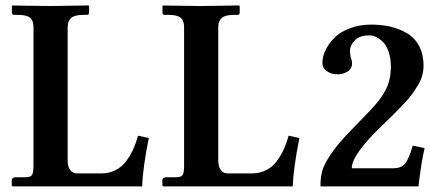

<svg xmlns="http://www.w3.org/2000/svg" viewBox="-20 -666 1537 686"><path d="M99.6 -568.8Q99.6 -592.8 87.2 -602.8Q74.7 -612.8 44.9 -612.8H30.8Q22.5 -612.8 22.5 -621.1V-644.5L24.4 -646.5L80.1 -645.5Q136.2 -644.5 160.6 -644.5L296.4 -646.5L298.3 -644.5V-621.1Q298.3 -612.8 290.5 -612.8H276.4Q246.6 -612.8 234.1 -601.8Q221.7 -590.8 221.7 -568.8V-92.3Q221.7 -70.3 231 -58.3Q240.2 -46.4 255.9 -46.4H341.8Q370.1 -46.4 393.3 -58.3Q416.5 -70.3 431.6 -91.3Q446.8 -112.3 456.5 -134Q466.3 -155.8 473.1 -181.2L511.7 -172.9Q490.2 -66.4 487.8 0H25.9L22 -2.4V-21Q22 -32.7 38.1 -32.7H70.3Q88.4 -32.7 94 -40.5Q99.6 -48.3 99.6 -72.3Z M637.7 -568.8Q637.7 -592.8 625.2 -602.8Q612.8 -612.8 583 -612.8H568.8Q560.5 -612.8 560.5 -621.1V-644.5L562.5 -646.5L618.2 -645.5Q674.3 -644.5 698.7 -644.5L834.5 -646.5L836.4 -644.5V-621.1Q836.4 -612.8 828.6 -612.8H814.5Q784.7 -612.8 772.2 -601.8Q759.8 -590.8 759.8 -568.8V-92.3Q759.8 -70.3 769 -58.3Q778.3 -46.4 793.9 -46.4H879.9Q908.2 -46.4 931.4 -58.3Q954.6 -70.3 969.7 -91.3Q984.9 -112.3 994.6 -134Q1004.4 -155.8 1011.2 -181.2L1049.8 -172.9Q1028.3 -66.4 1025.9 0H564L560.1 -2.4V-21Q560.1 -32.7 576.2 -32.7H608.4Q626.5 -32.7 632.1 -40.5Q637.7 -48.3 637.7 -72.3Z M1131.8 -440.9Q1131.8 -463.4 1143.1 -486.8Q1154.3 -510.3 1174.8 -531Q1195.3 -551.8 1230 -564.9Q1264.6 -578.1 1306.6 -578.1Q1341.8 -578.1 1372.6 -571.3Q1403.3 -564.5 1431.6 -548.8Q1460 -533.2 1476.6 -503.2Q1493.2 -473.1 1493.2 -431.2Q1493.2 -414.1 1488.8 -397.2Q1484.4 -380.4 1473.6 -362.3Q1462.9 -344.2 1452.4 -329.6Q1441.9 -314.9 1422.1 -294.2Q1402.3 -273.4 1388.4 -259.5Q1374.5 -245.6 1348.6 -220.7Q1236.8 -114.3 1236.8 -64.9H1386.2Q1413.6 -64.9 1427.2 -81.3Q1440.9 -97.7 1454.6 -145.5L1497.1 -136.7Q1484.9 -85.4 1475.1 0H1125Q1125 -31.7 1131.1 -54.7Q1137.2 -77.6 1161.4 -114Q1185.5 -150.4 1232.4 -198.7L1301.8 -270.5Q1341.3 -311.5 1358.9 -346.7Q1376.5 -381.8 1376.5 -427.2Q1376.5 -458 1368.4 -481.2Q1360.4 -504.4 1347.9 -516.4Q1335.4 -528.3 1323.5 -533.9Q1311.5 -539.6 1300.3 -539.6Q1265.1 -539.6 1247.8 -522Q1230.5 -504.4 1230.5 -483.9Q1230.5 -469.7 1233.9 -460Q1237.8 -449.2 1237.8 -439.9Q1237.8 -420.4 1221.7 -410.4Q1205.6 -400.4 1185.5 -400.4Q1163.1 -400.4 1147.5 -412.1Q1131.8 -423.8 1131.8 -440.9Z"/></svg>

Font: LL2
Style: Bold
Weight: 700
Designer: Philipp H. Poll
Foundry: Philipp H. Poll
Version: Version 2.7.x